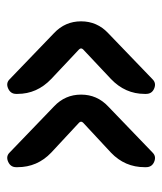

<svg xmlns="http://www.w3.org/2000/svg" viewBox="22 -560 456 540"><g transform="rotate(90 250.0 -290.0)"><path d="M409.2 -88.9 279.3 -213.9Q246.1 -245.1 246.1 -290Q246.1 -335 279.3 -366.2L409.2 -491.2Q419.9 -502 435.1 -495.6Q450.2 -489.3 450.2 -472.7V-468.8Q450.2 -413.1 409.2 -374L325.2 -295.9Q319.3 -290 325.2 -284.2L409.2 -206.1Q450.2 -167 450.2 -111.3V-107.4Q450.2 -91.8 435.1 -85Q419.9 -78.1 409.2 -88.9ZM203.1 -88.9 73.2 -213.9Q40 -245.1 40 -290Q40 -335 73.2 -366.2L203.1 -491.2Q213.9 -502 229 -495.6Q244.1 -489.3 244.1 -472.7V-468.8Q244.1 -414.1 202.1 -374L119.1 -295.9Q113.3 -290 119.1 -284.2L202.1 -206.1Q244.1 -166 244.1 -111.3V-107.4Q244.1 -91.8 229 -85Q213.9 -78.1 203.1 -88.9Z"/></g></svg>

Font: Rounded Mgen+ 1mn medium
Style: Regular
Weight: 500
Designer: [Source Han Sans]
Ryoko NISHIZUKA  (kana & ideographs); Paul D. Hunt (Latin, Greek & Cyrillic); Wenlong ZHANG  (bopomofo
Version: Version 1.059.20150602